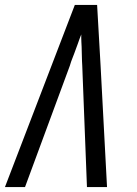

<svg xmlns="http://www.w3.org/2000/svg" viewBox="-32 -755 552 775"><path d="M-12 0 270 -735H360L374 -490L400 0H319L300 -490Q299 -499 299 -508.5Q299 -518 298.5 -527Q298 -536 298 -545.5Q298 -555 297.5 -566Q297 -577 296.5 -585.5Q296 -594 296 -601V-616Q292 -607 289 -598Q286 -589 282.5 -579.5Q279 -570 275.5 -560.5Q272 -551 268 -540Q264 -529 260.5 -520.5Q257 -512 255 -506L250 -490L69 0Z"/></svg>

Font: Iosevka Custom
Style: Italic
Weight: 400
Italic angle: -9°
Monospace: yes
Designer: Belleve Invis
Foundry: Belleve Invis
Version: Version 30.3.3; ttfautohint (v1.8.3)